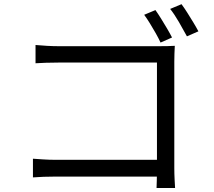

<svg xmlns="http://www.w3.org/2000/svg" viewBox="-20 -874 1040 932"><path d="M734.5 -825.1Q746.3 -808.6 761.4 -784.4Q776.5 -760.2 790.9 -735.7Q805.3 -711.2 815.1 -692L759.4 -667.4Q749.8 -688.2 735.9 -712.8Q722 -737.4 707.3 -761.2Q692.6 -785 679.8 -802.2ZM861.1 -853.7Q873.5 -837.1 888.5 -813.5Q903.5 -789.9 918.2 -765.6Q932.9 -741.3 943.1 -721.9L887.4 -697.6Q870.8 -728.6 848.6 -766.9Q826.4 -805.2 806 -830.7ZM152.5 -655.6Q177.6 -653.2 207.8 -651.5Q238 -649.8 261.9 -649.8H754.2Q772.8 -649.8 793.3 -650.2Q813.8 -650.6 828.5 -651.6Q827.5 -634.8 826.8 -613.5Q826.1 -592.1 826.1 -574.4V-57.9Q826.1 -31 827.6 -1.9Q829.1 27.3 829.9 38.6H739.9Q740.3 27.3 741.1 2.4Q741.9 -22.4 741.9 -49.2V-570.3H262.5Q234.6 -570.3 202.3 -569.3Q170 -568.3 152.5 -566.9ZM139.9 -103.6Q159.1 -102.2 189.5 -100.2Q219.8 -98.2 250.5 -98.2H786.8V-16.9H253.1Q222.7 -16.9 191.4 -15.8Q160.2 -14.7 139.9 -12.9Z"/></svg>

Font: Noto Sans JP
Style: Regular
Weight: 100
Designer: Ryoko NISHIZUKA 西塚涼子 (kana, bopomofo & ideographs); Paul D. Hunt (Latin, Greek & Cyrillic); Sandoll Communications 산돌커뮤니
Foundry: Adobe
Version: Version 2.004;hotconv 1.0.118;makeotfexe 2.5.65603